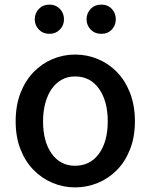

<svg xmlns="http://www.w3.org/2000/svg" viewBox="-20 -801 654 834"><path d="M306 13Q255 13 208.5 -6.5Q162 -26 126 -62.5Q90 -99 69 -152.5Q48 -206 48 -274Q48 -343 69 -397Q90 -451 126 -488Q162 -525 208.5 -544.5Q255 -564 306 -564Q358 -564 405 -544.5Q452 -525 488 -488Q524 -451 545 -397Q566 -343 566 -274Q566 -206 545 -152.5Q524 -99 488 -62.5Q452 -26 405 -6.5Q358 13 306 13ZM306 -81Q372 -81 410 -133.5Q448 -186 448 -274Q448 -362 410 -415.5Q372 -469 306 -469Q274 -469 248.5 -455Q223 -441 205 -415.5Q187 -390 177 -354Q167 -318 167 -274Q167 -186 204.5 -133.5Q242 -81 306 -81ZM195 -654Q167 -654 149 -672.5Q131 -691 131 -717Q131 -744 149 -762.5Q167 -781 195 -781Q222 -781 240 -762.5Q258 -744 258 -717Q258 -691 240 -672.5Q222 -654 195 -654ZM420 -654Q392 -654 374 -672.5Q356 -691 356 -717Q356 -744 374 -762.5Q392 -781 420 -781Q448 -781 465.5 -762.5Q483 -744 483 -717Q483 -691 465.5 -672.5Q448 -654 420 -654Z"/></svg>

Font: Kinto Sans Med
Style: Regular
Weight: 500
Designer: Authors: Ryoko NISHIZUKA  (kana & ideographs); Paul D. Hunt (Latin, Greek & Cyrillic); Wenlong ZHANG  (bopomofo); Sandol
Foundry: Adobe Systems Incorporated, ookami Inc.
Version: Version 0.001